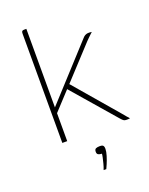

<svg xmlns="http://www.w3.org/2000/svg" viewBox="-130 -575 633 813"><g transform="rotate(-20 187.0 -169.0)"><path d="M69 0V-492Q69 -500 71.5 -503Q74 -506 81 -506H91V-152L306 -387Q311 -393 316.5 -396Q322 -399 329 -400Q334 -400 338.5 -400Q343 -400 347 -399Q345 -397 339.5 -392Q334 -387 328 -381Q322 -375 316 -369L182 -224L350 -28Q356 -20 362 -13.5Q368 -7 374 0Q370 1 366 1Q362 1 357 1Q350 1 345.5 -2Q341 -5 334 -13L166 -207L91 -126V0ZM194 168Q199 155 202.5 141.5Q206 128 208.5 116.5Q211 105 211 100Q210 100 209.5 100Q209 100 208 100Q202 100 195.5 97Q189 94 189 84Q189 73 195.5 70Q202 67 213 67Q220 67 224 68.5Q228 70 230 74Q232 78 232 86Q232 98 226.5 116Q221 134 214.5 149Q208 164 206 168Z"/></g></svg>

Font: Genos Thin Thin
Style: Regular
Weight: 250
Version: Version 1.010